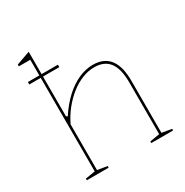

<svg xmlns="http://www.w3.org/2000/svg" viewBox="-171 -882 981 1019"><g transform="rotate(-30 319.5 -372.5)"><path d="M60 -608H244V-593H60ZM599 -10V0H465V-10L525 -20V-338Q525 -420 495 -460Q465 -500 403 -500Q367 -500 330 -485.5Q293 -471 258.5 -444Q224 -417 194.5 -380.5Q165 -344 144 -300V-20L204 -10V0H70V-10L130 -20V-704H60V-715L144 -745V-350L152 -344Q188 -399 229 -437Q270 -475 314.5 -495Q359 -515 403 -515Q437 -515 462.5 -504Q488 -493 505 -471Q522 -449 530.5 -416Q539 -383 539 -338V-20Z"/></g></svg>

Font: Kalnia Thin
Style: Regular
Weight: 250
Designer: Frida Medrano
Foundry: Frida Medrano
Version: Version 1.105